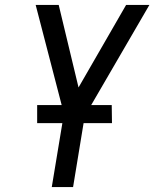

<svg xmlns="http://www.w3.org/2000/svg" viewBox="-20 -755 623 775"><path d="M189 0H275L322 -286L583 -735H489L297 -402L217 -735H124L238 -296ZM130 -258H432L431 -331H130Z"/></svg>

Font: Iosevka Sparkle Oblique
Style: Regular
Weight: 400
Italic angle: -9°
Designer: Belleve Invis
Foundry: Belleve Invis
Version: Version 4.5.0; ttfautohint (v1.8.3)